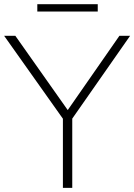

<svg xmlns="http://www.w3.org/2000/svg" viewBox="-30 -914 653 934"><path d="M276 0V-336.5L-10 -740H44.5L299.5 -378.5L551 -740H603L321.5 -337V0ZM151.5 -858V-893.5H445.5V-858Z"/></svg>

Font: Encode Sans SemiExpanded SemiExpanded ExtraLight
Style: Regular
Weight: 200
Width: 6
Designer: Multiple Designers
Foundry: Impallari Type
Version: Version 3.000; ttfautohint (v1.8.3) -l 8 -r 50 -G 200 -x 14 